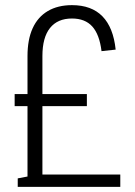

<svg xmlns="http://www.w3.org/2000/svg" viewBox="-20 -727 525 747"><path d="M87 -509Q87 -573 107 -617Q127 -661 166 -684Q205 -707 260 -707Q336 -707 378.5 -663.5Q421 -620 430 -534L375 -528Q367 -593 339 -624Q311 -655 260 -655Q204 -655 174.5 -618Q145 -581 145 -509V-8H87ZM49 -33 91 -41 136 -48H448V0H49ZM37 -361H318V-314H37Z"/></svg>

Font: Pathway Extreme Condensed Thin
Style: Regular
Weight: 250
Width: 3
Version: Version 1.001;gftools[0.9.26]